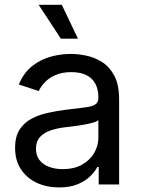

<svg xmlns="http://www.w3.org/2000/svg" viewBox="-20 -781 602 813"><path d="M230 12.7Q178.2 12.7 136 -6.8Q93.8 -26.4 68.8 -64Q43.9 -101.6 43.9 -155.3Q43.9 -202.1 62.5 -231.4Q81.1 -260.7 112.1 -277.6Q143.1 -294.4 180.7 -302.7Q218.3 -311 256.3 -315.9Q305.2 -322.3 335.9 -325.7Q366.7 -329.1 381.6 -337.4Q396.5 -345.7 396.5 -365.7V-368.7Q396.5 -402.8 383.8 -426.5Q371.1 -450.2 345.7 -462.9Q320.3 -475.6 282.2 -475.6Q243.2 -475.6 215.3 -463.4Q187.5 -451.2 170.2 -432.9Q152.8 -414.6 144 -395.5L59.6 -423.3Q80.6 -473.1 116.2 -501.2Q151.9 -529.3 194.8 -541Q237.8 -552.7 279.8 -552.7Q307.1 -552.7 342 -546.1Q377 -539.6 409.4 -520Q441.9 -500.5 463.1 -462.2Q484.4 -423.8 484.4 -359.9V0H397.9V-74.2H392.1Q382.8 -55.2 362.3 -34.9Q341.8 -14.6 309.1 -1Q276.4 12.7 230 12.7ZM245.1 -64.9Q293.9 -64.9 327.6 -84Q361.3 -103 378.9 -133.5Q396.5 -164.1 396.5 -197.3V-272.9Q391.1 -266.6 373 -261.5Q355 -256.3 331.8 -252.4Q308.6 -248.5 286.9 -245.8Q265.1 -243.2 252.4 -241.7Q220.7 -237.8 193.1 -228.3Q165.5 -218.8 148.9 -200.4Q132.3 -182.1 132.3 -150.9Q132.3 -122.6 147 -103.5Q161.6 -84.5 187 -74.7Q212.4 -64.9 245.1 -64.9ZM237.8 -617.2 143.6 -760.7H241.7L310.1 -617.2Z"/></svg>

Font: Inter Variable
Style: Regular
Weight: 400
Designer: Rasmus Andersson
Foundry: rsms
Version: Version 4.001;git-9221beed3